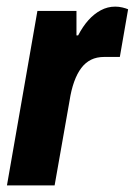

<svg xmlns="http://www.w3.org/2000/svg" viewBox="-20 -560 407 580"><path d="M1 0 93 -527H211V-453H216Q230 -480 247 -499Q264 -518 284.5 -529Q305 -540 328 -540Q339 -540 349.5 -537.5Q360 -535 367 -532L342 -388H295Q272 -388 255 -379.5Q238 -371 225.5 -354.5Q213 -338 204 -313Q195 -288 190 -255L145 0Z"/></svg>

Font: Archivo Condensed ExtraBold
Style: Italic
Weight: 800
Width: 3
Italic angle: -10°
Designer: Hector Gatti
Foundry: Omnibus-Type
Version: Version 2.001